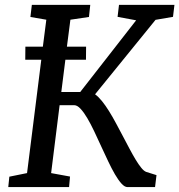

<svg xmlns="http://www.w3.org/2000/svg" viewBox="-20 -763 731 783"><path d="M18.1 -42.5 90.3 -57.1 148.4 -519.5H83L83.5 -572.8H154.8L168.9 -682.6L104 -693.8L109.9 -743.2H348.1L342.8 -693.8L267.1 -682.6L252.9 -572.8H331.1L330.6 -519.5H246.6L230 -387.7H307.1L535.2 -680.2L459.5 -694.3L465.3 -743.2H691.4L685.5 -694.3L614.3 -682.1L367.7 -378.4Q381.3 -368.7 395.8 -350.8Q410.2 -333 424.6 -309.8Q439 -286.6 453.1 -260.3Q467.3 -233.9 481.2 -207.5Q495.1 -181.2 508.3 -156.2Q521.5 -131.3 533.4 -111.6Q545.4 -91.8 556.2 -78.6Q566.9 -65.4 576.2 -62L618.2 -48.8L612.3 0H500Q488.3 0 475.3 -14.4Q462.4 -28.8 448.7 -52.2Q435.1 -75.7 420.9 -105.7Q406.7 -135.7 392.3 -167Q377.9 -198.2 363.8 -228.3Q349.6 -258.3 335.7 -281.7Q321.8 -305.2 308.3 -319.6Q294.9 -334 282.7 -334H223.1L188.5 -57.1L265.6 -43L261.7 0H13.7Z"/></svg>

Font: Merriweather
Style: Italic
Weight: 400
Italic angle: -7°
Designer: Eben Sorkin ( eben@eyebytes.com )
Foundry: Eben Sorkin ( eben@eyebytes.com )
Version: Version 1.005; ttfautohint (v0.97) -l 13 -r 13 -G 200 -x 24 